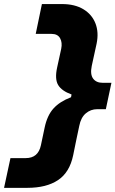

<svg xmlns="http://www.w3.org/2000/svg" viewBox="-69 -799 569 946"><path d="M-49 126.5 -17.5 -20H58Q119 -20 132.5 -83L151 -170.5Q163.5 -230 194.2 -264.2Q225 -298.5 281 -320L283.5 -333.5Q235 -351 217.5 -380.2Q200 -409.5 212.5 -466.5L232.5 -558Q239 -589.5 227 -610.8Q215 -632 185 -632H107L137.5 -779H236.5Q299.5 -779 341.8 -753.5Q384 -728 401.2 -684Q418.5 -640 407 -584Q401 -556.5 395 -529Q389 -501.5 383 -474Q374.5 -432.5 389.8 -411.8Q405 -391 437 -391H480L452.5 -261H410Q378 -261 353.8 -240.5Q329.5 -220 321.5 -178.5Q313.5 -141.5 306.2 -106.2Q299 -71 291.5 -34Q274 50.5 216.8 88.5Q159.5 126.5 66 126.5Z"/></svg>

Font: Commissioner ExtraBold
Style: Italic
Weight: 800
Italic angle: -12°
Designer: Kostas Bartsokas
Foundry: Kostas Bartsokas
Version: Version 1.000; ttfautohint (v1.8.3)